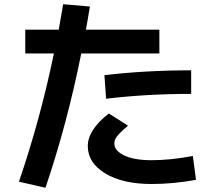

<svg xmlns="http://www.w3.org/2000/svg" viewBox="-20 -834 1040 912"><path d="M888 -388Q675 -388 484 -365L476 -477Q672 -500 888 -500ZM896 -93 911 20Q804 40 700 40Q562 40 479.5 -10.5Q397 -61 397 -140Q397 -217 497 -295L588 -237Q549 -204 536 -186.5Q523 -169 523 -153Q523 -118 570.5 -95.5Q618 -73 700 -73Q789 -73 896 -93ZM100 -580V-693H259Q273 -773 280 -814L407 -803Q395 -729 388 -693H737V-580H366Q299 -246 196 58L70 29Q172 -270 236 -580Z"/></svg>

Font: Mplus 1p Bold
Style: Bold
Weight: 700
Version: Version 1.061